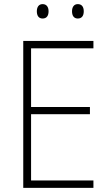

<svg xmlns="http://www.w3.org/2000/svg" viewBox="-20 -1006 530 933"><path d="M159 -951C159 -930 168 -916 187 -916C207 -916 216 -930 216 -951C216 -971 207 -986 187 -986C168 -986 159 -971 159 -951ZM330 -951C330 -930 339 -916 358 -916C378 -916 387 -930 387 -951C387 -972 378 -986 358 -986C339 -986 330 -971 330 -951ZM434 -93V-129H131V-451H417V-486H131V-771H434V-807H93V-93Z"/></svg>

Font: Noto Sans Kannada UI SemiCondensed ExtraLight
Style: Regular
Weight: 200
Width: 4
Designer: Jelle Bosma - Monotype Design Team
Foundry: Monotype Imaging Inc.
Version: Version 2.005